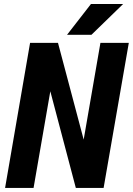

<svg xmlns="http://www.w3.org/2000/svg" viewBox="-20 -921 651 941"><path d="M611.3 -710.9 487.8 0H351.6L226.6 -473.6L144.5 0H4.9L127.4 -710.9H264.2L390.1 -236.8L472.2 -710.9ZM308.6 -750.5 425.8 -901.4H583.5L428.2 -750.5Z"/></svg>

Font: Roboto Condensed
Style: Bold Italic
Weight: 700
Italic angle: -12°
Designer: Christian Robertson
Foundry: Google
Version: Version 3.0